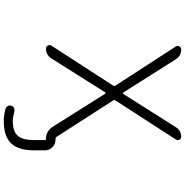

<svg xmlns="http://www.w3.org/2000/svg" viewBox="-1 -794 1001 1040"><g transform="rotate(90 500.0 -273.5)"><path d="M736.3 -73.2Q759.8 -73.2 776.9 -56.2Q793.9 -39.1 793.9 -15.6V42Q793.9 127.9 755.9 167.5Q717.8 207 635.7 207Q602.5 207 568.4 197.3Q558.6 194.3 553.7 185.1Q548.8 175.8 552.7 166Q554.7 156.2 564 151.9Q573.2 147.5 583 149.4Q609.4 157.2 634.8 158.2Q691.4 158.2 714.8 131.3Q738.3 104.5 738.3 42V-15.6Q738.3 -21.5 732.4 -21.5Q689.5 -21.5 666 -58.6L487.3 -341.8Q486.3 -343.8 483.4 -343.8Q480.5 -343.8 479.5 -341.8L295.9 -50.8Q277.3 -21.5 242.2 -21.5Q231.4 -21.5 226.6 -31.2Q223.6 -36.1 223.6 -40Q223.6 -45.9 226.6 -50.8L443.4 -385.7Q447.3 -391.6 443.4 -397.5L231.4 -724.6Q225.6 -734.4 231 -744.1Q236.3 -753.9 248 -753.9Q282.2 -753.9 300.8 -724.6L480.5 -440.4Q481.4 -438.5 484.4 -438.5Q487.3 -438.5 488.3 -440.4L668.9 -725.6Q686.5 -753.9 720.7 -753.9Q731.4 -753.9 736.3 -744.1Q741.2 -734.4 735.4 -725.6L523.4 -397.5Q519.5 -391.6 523.4 -385.7L720.7 -79.1Q724.6 -73.2 732.4 -73.2Z"/></g></svg>

Font: Rounded-X Mgen+ 1m light
Style: Regular
Weight: 200
Designer: [Source Han Sans]
Ryoko NISHIZUKA  (kana & ideographs); Paul D. Hunt (Latin, Greek & Cyrillic); Wenlong ZHANG  (bopomofo
Version: Version 1.059.20150602